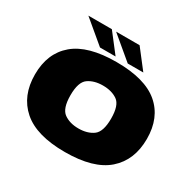

<svg xmlns="http://www.w3.org/2000/svg" viewBox="-161 -931 1137 1115"><g transform="rotate(30 407.5 -373.0)"><path d="M403 4.5Q594.5 4.5 686.5 -76.2Q778.5 -157 778.5 -299.5Q778.5 -442 686.5 -520.2Q594.5 -598.5 403 -598.5Q212.5 -598.5 120.2 -520.2Q28 -442 28 -299.5Q28 -157 120.2 -76.2Q212.5 4.5 403 4.5ZM403 -153.5Q344.5 -153.5 305.8 -181.2Q267 -209 267 -298Q267 -387 305.8 -414Q344.5 -441 403 -441Q462.5 -441 501 -414Q539.5 -387 539.5 -298Q539.5 -209 501 -181.2Q462.5 -153.5 403 -153.5ZM463 -623.5H567.5L469.5 -750H312ZM277 -623.5H381.5L283.5 -750H126Z"/></g></svg>

Font: Anybody SemiExpanded Black
Style: Regular
Weight: 900
Width: 6
Version: Version 1.113;gftools[0.9.25]